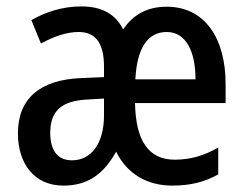

<svg xmlns="http://www.w3.org/2000/svg" viewBox="-20 -570 767 600"><path d="M501 -549C441 -549 396 -525 365 -478C341 -526 298 -550 234 -550C175 -550 121 -532 78 -507L108 -434C150 -457 189 -470 226 -470C278 -470 305 -436 305 -362V-329L234 -326C105 -321 36 -262 36 -153C36 -60 86 10 178 10C254 10 303 -25 343 -96C377 -26 441 10 518 10C575 10 619 -1 662 -25V-109C617 -83 574 -71 526 -71C445 -71 404 -129 402 -248H685V-308C685 -449 621 -549 501 -549ZM501 -470C562 -470 591 -408 591 -322H403C408 -422 443 -470 501 -470ZM253 -259 305 -262V-210C305 -120 264 -69 205 -69C163 -69 137 -96 137 -155C137 -222 171 -255 253 -259Z"/></svg>

Font: Noto Sans Armenian Condensed Medium
Style: Regular
Weight: 500
Width: 3
Designer: Monotype Design Team
Foundry: Monotype Imaging Inc.
Version: Version 2.008